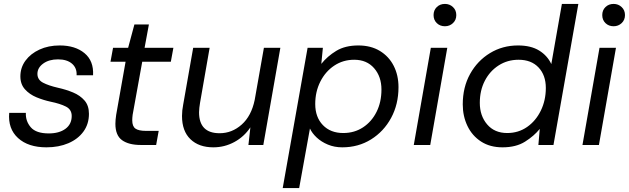

<svg xmlns="http://www.w3.org/2000/svg" viewBox="-20 -740 3210 980"><path d="M217 12Q124 12 72 -35.5Q20 -83 27 -164H112Q110 -122 137 -90.5Q164 -59 229 -59Q282 -59 314 -82.5Q346 -106 346 -148Q346 -181 316.5 -196Q287 -211 238 -221Q201 -229 166 -243.5Q131 -258 107.5 -284Q84 -310 84 -350Q84 -395 110 -430.5Q136 -466 181.5 -487Q227 -508 285 -508Q364 -508 411.5 -468.5Q459 -429 455 -356H371Q373 -393 347.5 -415Q322 -437 276 -437Q230 -437 200.5 -415.5Q171 -394 171 -363Q171 -333 199.5 -318Q228 -303 276 -292Q317 -283 353 -268Q389 -253 411.5 -227Q434 -201 434 -159Q434 -107 406 -68.5Q378 -30 329 -9Q280 12 217 12Z M699 0Q637 0 603 -24.5Q569 -49 569 -108Q569 -118 570 -129.5Q571 -141 573 -154L621 -425H544L557 -496H634L666 -615H740L718 -496H865L852 -425H706L657 -154Q655 -138 655 -126Q655 -95 671.5 -83.5Q688 -72 725 -72H790L777 0Z M1411 -496 1324 0H1248L1258 -90Q1226 -42 1176 -15Q1126 12 1069 12Q995 12 952 -29.5Q909 -71 909 -148Q909 -162 910.5 -176.5Q912 -191 915 -206L966 -496H1050L1001 -215Q999 -202 997.5 -190Q996 -178 996 -167Q996 -60 1101 -60Q1164 -60 1213.5 -104Q1263 -148 1280 -230L1327 -496Z M1423 220 1550 -496H1628L1620 -414Q1651 -453 1696.5 -480.5Q1742 -508 1809 -508Q1873 -508 1919 -480Q1965 -452 1989.5 -404Q2014 -356 2014 -295Q2014 -208 1976.5 -138.5Q1939 -69 1874 -28.5Q1809 12 1727 12Q1687 12 1653.5 -2Q1620 -16 1596.5 -38Q1573 -60 1562 -84L1507 220ZM1732 -61Q1789 -61 1833 -90Q1877 -119 1902 -169Q1927 -219 1927 -283Q1927 -349 1889.5 -392Q1852 -435 1788 -435Q1731 -435 1686 -405Q1641 -375 1615 -323.5Q1589 -272 1589 -209Q1589 -142 1628 -101.5Q1667 -61 1732 -61Z M2251 -606Q2226 -606 2209.5 -622Q2193 -638 2193 -663Q2193 -688 2209.5 -704Q2226 -720 2251 -720Q2275 -720 2292 -704Q2309 -688 2309 -663Q2309 -638 2292 -622Q2275 -606 2251 -606ZM2092 0 2179 -496H2263L2176 0Z M2545 12Q2481 12 2435.5 -17.5Q2390 -47 2366 -97Q2342 -147 2342 -207Q2342 -295 2379.5 -362.5Q2417 -430 2481 -469Q2545 -508 2624 -508Q2690 -508 2732 -482Q2774 -456 2794 -413L2848 -720H2932L2805 0H2728L2735 -82Q2706 -46 2660 -17Q2614 12 2545 12ZM2569 -61Q2626 -61 2670.5 -92Q2715 -123 2740.5 -175.5Q2766 -228 2766 -291Q2766 -356 2729 -395.5Q2692 -435 2627 -435Q2570 -435 2525 -406Q2480 -377 2454.5 -327.5Q2429 -278 2429 -215Q2429 -149 2466.5 -105Q2504 -61 2569 -61Z M3112 -606Q3087 -606 3070.5 -622Q3054 -638 3054 -663Q3054 -688 3070.5 -704Q3087 -720 3112 -720Q3136 -720 3153 -704Q3170 -688 3170 -663Q3170 -638 3153 -622Q3136 -606 3112 -606ZM2953 0 3040 -496H3124L3037 0Z"/></svg>

Font: DeepMind Sans
Style: Italic
Weight: 400
Italic angle: -10°
Designer: Jonny Pinhorn / Modifications: Colophon Foundry
Foundry: Colophon Foundry
Version: Version 1.002; ttfautohint (v1.8.2)